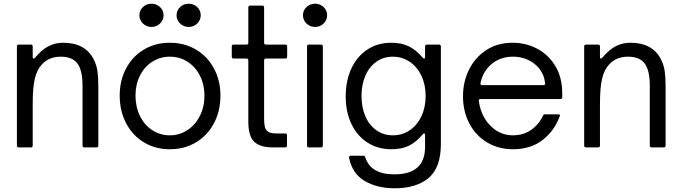

<svg xmlns="http://www.w3.org/2000/svg" viewBox="-20 -793 3668 1033"><path d="M81 0Q71 0 71 -10V-543Q71 -553 81 -553H146Q156 -553 156 -543V-486Q156 -478 161 -478Q165 -478 168 -482Q205 -526 241 -544.5Q277 -563 320 -563Q437 -563 483 -476Q500 -443 504.5 -408.5Q509 -374 509 -333V-10Q509 0 499 0H434Q424 0 424 -10V-333Q424 -421 392 -457Q364 -488 307 -488Q244 -488 206 -447Q179 -419 167.5 -370Q156 -321 156 -236V-10Q156 0 146 0Z M624 -279Q624 -360 658.5 -425Q693 -490 754.5 -526.5Q816 -563 894 -563Q972 -563 1034 -526.5Q1096 -490 1131 -425Q1166 -360 1166 -279Q1166 -196 1131.5 -130.5Q1097 -65 1035 -27.5Q973 10 894 10Q816 10 754.5 -27Q693 -64 658.5 -130Q624 -196 624 -279ZM1080 -279Q1080 -337 1056 -385Q1032 -433 989.5 -460.5Q947 -488 894 -488Q842 -488 799.5 -461Q757 -434 733 -386Q709 -338 709 -279Q709 -218 733 -169Q757 -120 799.5 -92.5Q842 -65 894 -65Q946 -65 988.5 -93Q1031 -121 1055.5 -169.5Q1080 -218 1080 -279ZM730 -711Q730 -737 749 -755Q768 -773 795 -773Q822 -773 841 -755Q860 -737 860 -711Q860 -685 841 -666.5Q822 -648 795 -648Q768 -648 749 -666.5Q730 -685 730 -711ZM930 -711Q930 -737 949 -755Q968 -773 995 -773Q1022 -773 1041 -755Q1060 -737 1060 -711Q1060 -685 1041 -666.5Q1022 -648 995 -648Q968 -648 949 -666.5Q930 -685 930 -711Z M1447 0Q1380 0 1348 -30Q1316 -60 1316 -139V-468Q1316 -478 1306 -478H1237Q1227 -478 1227 -488V-543Q1227 -553 1237 -553H1306Q1316 -553 1316 -563V-753Q1316 -763 1326 -763H1391Q1401 -763 1401 -753V-563Q1401 -553 1411 -553H1515Q1525 -553 1525 -543V-488Q1525 -478 1515 -478H1411Q1401 -478 1401 -468V-156Q1401 -127 1405 -110.5Q1409 -94 1423 -84.5Q1437 -75 1467 -75H1514Q1524 -75 1524 -65V-10Q1524 0 1514 0Z M1642 0Q1632 0 1632 -10V-543Q1632 -553 1642 -553H1707Q1717 -553 1717 -543V-10Q1717 0 1707 0ZM1610 -711Q1610 -737 1629 -755Q1648 -773 1675 -773Q1702 -773 1721 -755Q1740 -737 1740 -711Q1740 -685 1721 -666.5Q1702 -648 1675 -648Q1648 -648 1629 -666.5Q1610 -685 1610 -711Z M1858 56V54Q1858 45 1867 45H1934Q1943 45 1945 53Q1960 99 1998.5 122Q2037 145 2102 145Q2267 145 2267 -3V-67Q2267 -75 2262 -75Q2258 -75 2255 -71Q2217 -26 2178 -8Q2139 10 2086 10Q2013 10 1957 -26Q1901 -62 1870.5 -126.5Q1840 -191 1840 -274Q1840 -359 1870.5 -424.5Q1901 -490 1956.5 -526.5Q2012 -563 2085 -563Q2139 -563 2178 -544.5Q2217 -526 2255 -482Q2258 -478 2262 -478Q2267 -478 2267 -486V-543Q2267 -553 2277 -553H2342Q2352 -553 2352 -543V-19Q2352 109 2286 164.5Q2220 220 2103 220Q2011 220 1943.5 181.5Q1876 143 1858 56ZM2270 -277Q2270 -337 2247.5 -385Q2225 -433 2184.5 -460.5Q2144 -488 2094 -488Q2043 -488 2004.5 -460.5Q1966 -433 1945.5 -385Q1925 -337 1925 -277Q1925 -216 1945.5 -168Q1966 -120 2004.5 -92.5Q2043 -65 2094 -65Q2145 -65 2185 -92.5Q2225 -120 2247.5 -168Q2270 -216 2270 -277Z M2471 -275Q2471 -352 2503 -417.5Q2535 -483 2595.5 -523Q2656 -563 2738 -563Q2809 -563 2870 -531Q2931 -499 2968 -437.5Q3005 -376 3005 -290V-270Q3005 -260 2995 -260H2565Q2560 -260 2557.5 -257Q2555 -254 2556 -250Q2560 -223 2566 -205Q2587 -141 2633.5 -103Q2680 -65 2739 -65Q2796 -65 2838 -94.5Q2880 -124 2901 -170Q2904 -178 2912 -178H2983Q2988 -178 2991 -175.5Q2994 -173 2992 -169Q2963 -89 2899 -39.5Q2835 10 2740 10Q2662 10 2600.5 -27Q2539 -64 2505 -129Q2471 -194 2471 -275ZM2904 -335Q2909 -335 2911.5 -338Q2914 -341 2913 -345Q2909 -373 2902 -389Q2881 -436 2837.5 -462Q2794 -488 2740 -488Q2685 -488 2643.5 -462Q2602 -436 2579 -389Q2570 -370 2565 -346V-344Q2565 -335 2574 -335Z M3133 0Q3123 0 3123 -10V-543Q3123 -553 3133 -553H3198Q3208 -553 3208 -543V-486Q3208 -478 3213 -478Q3217 -478 3220 -482Q3257 -526 3293 -544.5Q3329 -563 3372 -563Q3489 -563 3535 -476Q3552 -443 3556.5 -408.5Q3561 -374 3561 -333V-10Q3561 0 3551 0H3486Q3476 0 3476 -10V-333Q3476 -421 3444 -457Q3416 -488 3359 -488Q3296 -488 3258 -447Q3231 -419 3219.5 -370Q3208 -321 3208 -236V-10Q3208 0 3198 0Z"/></svg>

Font: Open Sauce Two
Style: Regular
Weight: 400
Designer: Alfredo Marco Pradil
Foundry: Creative Sauce Fz LLC
Version: Version 1.477